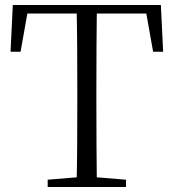

<svg xmlns="http://www.w3.org/2000/svg" viewBox="-20 -745 692 765"><path d="M170 0V-29L315 -41H336L482 -29V0ZM285 0Q287 -83 287.5 -166.5Q288 -250 288 -335V-390Q288 -475 287.5 -559Q287 -643 285 -725H366Q365 -643 364.5 -559Q364 -475 364 -390V-335Q364 -250 364.5 -166.5Q365 -83 366 0ZM22 -539 31 -725H621L630 -539H590L557 -725L593 -691H58L95 -725L62 -539Z"/></svg>

Font: Noto Serif TC ExtraLight Light
Style: Regular
Weight: 300
Version: Version 2.003-H1;hotconv 1.1.1;makeotfexe 2.6.0